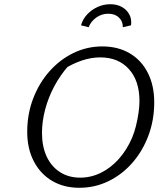

<svg xmlns="http://www.w3.org/2000/svg" viewBox="-20 -882 796 910"><path d="M356 8Q282 8 226.5 -25Q171 -58 140 -118Q109 -178 109 -257Q109 -341 137 -414.5Q165 -488 214 -543.5Q263 -599 327.5 -630.5Q392 -662 465 -662Q539 -662 594.5 -629.5Q650 -597 680.5 -537Q711 -477 711 -397Q711 -313 683.5 -239.5Q656 -166 607.5 -110.5Q559 -55 494.5 -23.5Q430 8 356 8ZM360 -40Q411 -40 458 -63Q505 -86 543 -128.5Q581 -171 606 -229Q617 -255 624.5 -285.5Q632 -316 636.5 -347Q641 -378 641 -403Q641 -499 591 -554.5Q541 -610 455 -610Q412 -610 367.5 -595Q323 -580 281 -553L307 -573Q266 -527 237.5 -473.5Q209 -420 194 -363Q179 -306 179 -252Q179 -188 201 -140.5Q223 -93 264 -66.5Q305 -40 360 -40ZM503 -862Q534 -862 557.5 -849Q581 -836 593 -813.5Q605 -791 601 -762L562 -753Q563 -780 544 -798.5Q525 -817 493 -817Q462 -817 436.5 -799Q411 -781 400 -753L364 -762Q372 -791 393 -813.5Q414 -836 442.5 -849Q471 -862 503 -862Z"/></svg>

Font: Piazzolla 8pt ExtraLight
Style: Italic
Weight: 250
Italic angle: -11.3°
Designer: Juan Pablo del Peral
Foundry: Huerta Tipografica
Version: Version 2.001